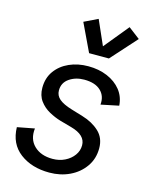

<svg xmlns="http://www.w3.org/2000/svg" viewBox="-118 -850 729 937"><g transform="rotate(15 246.5 -381.5)"><path d="M223.1 11.7Q133.3 11.7 74.2 -33.2Q15.1 -78.1 13.2 -161.6L100.1 -178.2Q93.3 -123.5 127.4 -90.3Q161.6 -57.1 220.7 -57.1Q254.9 -57.1 282.7 -70.8Q310.5 -84.5 327.1 -107.4Q343.8 -130.4 343.8 -158.2Q343.8 -210 269 -230.5L209.5 -247.1Q181.2 -255.4 151.9 -271.5Q122.6 -287.6 103 -314.2Q83.5 -340.8 83.5 -379.9Q83.5 -429.2 109.1 -464.8Q134.8 -500.5 178 -519.8Q221.2 -539.1 273.9 -539.1Q327.1 -539.1 370.1 -521Q413.1 -502.9 439.5 -470Q465.8 -437 468.8 -392.1L378.9 -373.5Q383.3 -417 355.2 -443.8Q327.1 -470.7 271.5 -470.7Q228.5 -470.7 196.8 -449Q165 -427.2 165 -388.2Q165 -362.3 185.3 -345Q205.6 -327.6 249 -314.5L308.6 -296.4Q359.9 -281.2 394 -249.5Q428.2 -217.8 428.2 -165.5Q428.2 -112.8 400.1 -72.8Q372.1 -32.7 325.7 -10.5Q279.3 11.7 223.1 11.7ZM418.5 -775.4 476.6 -731 360.4 -601.6H260.3L193.4 -742.2L262.2 -775.4L316.9 -651.4Z"/></g></svg>

Font: Schibsted Grotesk
Style: Italic
Weight: 400
Italic angle: -12°
Designer: Bakken & Baeck AS, Henrik Kongsvoll
Foundry: Schibsted ASA
Version: Version 1.100; ttfautohint (v1.8.4.7-5d5b);gftools[0.9.25]